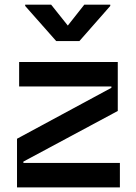

<svg xmlns="http://www.w3.org/2000/svg" viewBox="-20 -815 591 835"><path d="M501.4 0H54V-211.6L464.5 -433.2V-438.9H63.2V-545.5H492.2V-332.4L81.7 -112.2V-106.5H501.4ZM89.5 -794.7H202.4L274.9 -703.8L346.6 -794.7H459.5V-789.1L325.3 -636.4H224.4L89.5 -789.1Z"/></svg>

Font: Riot Sans
Style: Bold
Weight: 600
Designer: Rasmus Andersson
Foundry: rsms
Version: Version 4.001